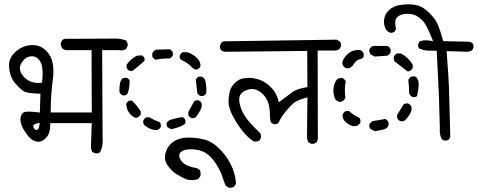

<svg xmlns="http://www.w3.org/2000/svg" viewBox="-20 -737 2237 899"><path d="M431.2 -18.6Q441.4 -18.6 448.7 -24.4Q460.9 -48.3 460.9 -78.1Q460.9 -83.5 460.4 -89.8L458.5 -469.7V-502.4H534.7Q541.5 -501 544.9 -501Q554.2 -501 560.1 -502.7Q565.9 -504.4 570.8 -507.8L577.6 -522.9Q578.1 -524.4 578.1 -526.6Q578.1 -528.8 577.6 -531.7Q576.2 -539.6 570.3 -547.4Q545.9 -556.6 517.6 -556.6Q513.2 -556.6 508.3 -556.2L295.4 -555.2Q282.2 -557.1 272 -549.8L264.2 -535.2Q264.2 -534.2 264.2 -533.2Q264.2 -521 272 -509.8Q279.3 -504.4 289.6 -502.4H408.7L409.7 -210.4H217.3V-214.8Q217.3 -288.1 228 -371.1Q230 -387.2 230 -402.8Q230 -445.3 216.3 -472.2Q208.5 -486.8 196.3 -499.5Q173.3 -522 146.5 -524.9Q139.2 -525.9 132.3 -525.9Q112.3 -525.9 94.2 -519.5Q69.8 -511.7 46.9 -488.8Q24.9 -465.8 22.9 -440.4Q22.5 -435.1 22.5 -429.7Q22.5 -409.2 28.3 -390.1Q35.2 -365.2 51.3 -346.7Q67.4 -327.6 85.9 -313Q93.8 -306.6 114 -302.7Q134.3 -298.8 169.4 -298.3L166.5 -210Q134.3 -214.4 116.2 -214.4Q95.7 -214.4 88.9 -209.5Q82 -204.1 79.1 -196.8Q75.7 -188 75.7 -178.2Q75.7 -159.7 86.4 -138.7Q98.6 -115.7 115.7 -95.7Q132.3 -76.7 154.8 -73.7Q157.2 -73.2 159.7 -73.2Q179.2 -73.2 197.3 -93.5Q215.3 -113.8 215.3 -149.4Q215.3 -152.8 215.3 -160.6H409.7L405.8 -48.8Q405.8 -36.1 413.1 -24.9L426.8 -19Q429.2 -18.6 431.2 -18.6ZM142.6 -132.3 140.6 -134.3Q135.7 -140.1 135.7 -145Q135.7 -157.2 160.6 -160.6L166.5 -161.1L165.5 -155.8Q162.6 -136.7 157.2 -130.9Q154.3 -127.9 150.4 -127.9Q146.5 -127.9 142.6 -132.3ZM159.7 -348.6Q119.1 -348.6 92.8 -376Q72.8 -397 72.8 -417.5Q72.8 -428.2 78.9 -439.2Q85 -450.2 92.8 -458Q108.4 -473.6 129.4 -473.6Q147 -473.6 159.2 -460.9Q175.3 -445.3 178.2 -417.5Q179.7 -405.8 179.7 -390.1Q179.7 -374.5 176.8 -349.6Q166.5 -348.6 159.7 -348.6Z M1048.8 140.6Q1054.2 142.1 1057.6 142.1Q1067.9 142.1 1075.2 137.2L1084.5 124.5Q1084.5 122.1 1084.5 120.1Q1084.5 91.3 1068.4 49.8Q1049.8 4.4 1013.7 -34.2Q978 -72.3 939 -83Q903.3 -92.8 866.7 -92.8Q861.8 -92.8 856.9 -92.8Q807.1 -90.8 779.3 -63Q762.2 -46.4 755.4 -21.5Q752 -11.2 752 -1.5Q752 19 764.6 37.1Q784.2 64.9 806.2 78.4Q828.1 91.8 853 103Q865.7 106.4 879.9 106.4Q894 106.4 908.2 101.1L918 87.9Q919.4 81.5 919.4 77.9Q919.4 74.2 918.9 71.8Q918.5 65.9 915.5 59.6L901.9 50.3Q844.7 41 827.6 14.6Q819.3 1 819.3 -8.3Q819.3 -20.5 829.6 -27.3Q844.7 -38.1 873.5 -38.1Q915.5 -38.1 944.3 -20Q968.8 -4.4 988.8 26.1Q1008.8 56.6 1018.1 81.5Q1027.3 106.4 1035.2 130.9ZM732.9 -143.6Q733.4 -146.5 733.4 -149.4Q733.4 -157.2 729.5 -163.6Q703.1 -173.8 678.7 -188H666Q655.8 -183.1 650.9 -172.4Q650.4 -170.4 650.4 -168Q650.4 -158.7 655.8 -151.4Q677.7 -131.3 709 -127.4L718.8 -129.4Q729 -133.3 732.9 -143.6ZM848.1 -174.8Q843.3 -184.6 833.5 -189Q805.2 -184.1 778.8 -176.3Q766.1 -172.4 760.3 -159.7Q759.8 -157.7 759.8 -155.8Q759.8 -147 764.6 -141.1L781.7 -131.8Q837.9 -145 848.1 -160.6ZM877 -184.1Q879.9 -183.6 882.8 -183.6Q890.6 -183.6 896.5 -188Q915 -210 924.3 -236.3V-252.9Q919.4 -263.2 909.2 -267.1Q906.2 -267.6 903.8 -267.6Q895.5 -267.6 890.1 -263.7L861.8 -212.9V-198.2Q866.7 -188 877 -184.1ZM585.9 -266.1Q575.7 -261.2 570.8 -251Q572.8 -221.2 588.4 -204.1Q603.5 -187.5 616.2 -185.1L623.5 -187Q634.3 -191.9 639.2 -202.1V-214.4Q621.6 -243.2 597.7 -266.1ZM911.1 -378.4Q901.4 -373.5 897 -363.8L903.8 -301.8Q908.7 -292 918.9 -287.6H930.7Q941.9 -291.5 945.8 -301.8Q946.3 -308.6 946.3 -315.4Q946.3 -339.4 940.9 -360.8Q936 -373 923.8 -378.4ZM554.7 -290.5Q557.1 -290 559.1 -290Q561 -290 563.5 -290.5Q569.3 -291 574.7 -294.9Q586.4 -316.9 587.4 -358.4Q583 -368.7 573.2 -372.6Q570.8 -373 568.6 -373Q566.4 -373 563 -372.6Q556.2 -371.6 550.3 -367.2Q539.1 -352.1 539.1 -315.9Q539.1 -311 539.6 -305.7Q543.9 -295.4 554.7 -290.5ZM656.7 -463.9Q652.8 -473.6 643.1 -478L620.6 -476.1Q592.3 -461.4 572.8 -434.1V-419.9Q577.6 -409.7 587.9 -404.8H600.1Q630.4 -428.7 656.7 -452.1ZM918.5 -430.2Q918.5 -450.2 901.9 -465.8Q882.8 -484.4 856.9 -492.7H836.9Q826.7 -487.8 821.8 -477.1Q821.3 -475.1 821.3 -474.1Q821.3 -473.1 821.3 -471.9Q821.3 -470.7 821.5 -468.8Q821.8 -466.8 822.8 -465.3Q823.7 -461.9 826.2 -458.5Q868.2 -437.5 878.9 -420.4L896 -410.6L903.8 -412.6Q914.6 -416.5 918.5 -426.8Q918.5 -428.2 918.5 -430.2ZM789.6 -490.2Q784.7 -501.5 774.4 -506.3L710.9 -504.4Q699.7 -500 692.9 -487.3V-472.7Q697.8 -462.9 707.5 -457.5Q741.2 -463.4 774.4 -463.4Q784.7 -468.3 789.6 -478.5Z M1437.5 -64Q1439.9 -63.5 1441.4 -63.5Q1442.9 -63.5 1444.3 -63.5Q1445.8 -63.5 1448.2 -64Q1450.7 -64.5 1452.6 -65.4Q1457 -66.9 1460.9 -69.3Q1468.3 -79.1 1468.3 -91.8L1467.3 -500.5H1551.8Q1561.5 -501.5 1569.8 -507.8L1576.7 -521Q1577.1 -522.9 1577.1 -524.9Q1577.1 -535.6 1570.3 -543.5L1556.6 -551.3L1028.3 -543.5L1016.1 -537.6L1010.3 -524.4Q1009.8 -522 1009.8 -519.5Q1009.8 -508.8 1015.6 -502Q1023.4 -495.6 1033.2 -494.6L1418.5 -498.5L1419.4 -329.1Q1397.9 -325.7 1387.2 -322.5Q1376.5 -319.3 1370.6 -316.9Q1358.9 -312.5 1351.1 -307.1Q1330.6 -292.5 1285.6 -258.3Q1280.8 -276.4 1277.1 -285.2Q1273.4 -293.9 1271 -298.3Q1268.6 -302.7 1266.4 -306.4Q1264.2 -310.1 1261.2 -314Q1253.9 -323.2 1244.6 -332.5Q1226.1 -349.6 1208 -358.2Q1189.9 -366.7 1168 -370.6Q1157.2 -372.6 1146 -372.6Q1134.8 -372.6 1122.6 -370.6Q1099.6 -367.2 1084 -352.1Q1067.9 -337.4 1060.5 -322Q1053.2 -306.6 1050.3 -271Q1049.8 -267.6 1049.8 -263.7Q1049.8 -231.4 1071.3 -191.4Q1101.1 -135.7 1135.3 -101.6Q1152.8 -83.5 1169.4 -74.7Q1172.9 -74.2 1176.3 -74.2Q1187.5 -74.2 1195.8 -80.1L1201.7 -92.8Q1202.1 -95.7 1202.1 -97.2Q1202.1 -98.6 1201.9 -100.8Q1201.7 -103 1201.2 -106Q1199.7 -111.8 1195.8 -116.2Q1144 -165 1124.5 -197Q1105 -229 1100.6 -261.2Q1100.1 -266.1 1100.1 -272Q1100.1 -277.8 1101.6 -284.2Q1106.4 -300.8 1123.5 -310.1Q1143.1 -320.3 1159.7 -320.3Q1165 -320.3 1170.4 -319.3Q1192.9 -314 1211.4 -295.4Q1243.7 -263.2 1243.7 -201.7Q1243.7 -173.8 1249.5 -162.6L1262.2 -155.8Q1264.2 -155.3 1266.4 -155.3Q1268.6 -155.3 1271.5 -155.8Q1278.3 -156.7 1284.2 -161.6Q1294.4 -186.5 1315.9 -212.9Q1337.9 -239.3 1353.5 -253.4Q1370.1 -267.6 1414.1 -279.8L1419.4 -281.2L1417.5 -95.7Q1417.5 -82 1424.8 -69.8Z M2060.5 -78.6Q2062 -78.6 2065.2 -78.6Q2068.4 -78.6 2073.2 -79.8Q2078.1 -81.1 2082.5 -84L2088.4 -96.7Q2083.5 -293 2082 -332Q2080.6 -371.1 2071.3 -497.6L2172.4 -494.6Q2182.6 -496.6 2190.9 -502L2196.8 -514.2Q2197.3 -516.1 2197.3 -518.1Q2197.3 -528.3 2191.4 -535.6L2179.7 -541.5L2055.2 -544.4Q2038.1 -607.4 2025.4 -631.3Q2013.7 -652.8 1992.4 -674.1Q1971.2 -695.3 1953.1 -704.6Q1928.7 -716.8 1893.6 -716.8Q1874.5 -716.8 1852.5 -713.4Q1823.2 -709 1802.2 -690.4Q1781.7 -672.4 1778.3 -644Q1777.8 -639.6 1777.8 -635.3Q1777.8 -612.3 1792 -592.3L1807.1 -583.5Q1808.1 -583.5 1809.6 -583.5Q1811 -583.5 1813.5 -583.7Q1815.9 -584 1818.8 -584.5Q1823.7 -585.9 1827.6 -588.9L1834.5 -601.1Q1830.6 -617.7 1830.6 -629.9Q1830.6 -647.9 1838.9 -655.8Q1851.1 -668.5 1875 -671.4Q1882.3 -672.4 1889.6 -672.4Q1905.3 -672.4 1916.7 -668.5Q1928.2 -664.6 1937.5 -658.2Q1948.2 -651.4 1959 -640.1Q1978.5 -619.6 2004.9 -551.3L2007.8 -543.9L2000 -545.4Q1985.8 -548.3 1973.6 -548.3Q1957 -548.3 1943.8 -542.5L1938 -529.8Q1937.5 -527.8 1937.5 -525.9Q1937.5 -516.1 1942.9 -509.8Q1966.8 -500.5 1979.5 -500Q1992.2 -499.5 2020.5 -499.5H2024.9Q2028.8 -409.7 2031.2 -370.1Q2035.6 -304.7 2039.6 -133.8V-133.3Q2039.1 -129.9 2039.1 -126Q2039.1 -103 2049.3 -84.5ZM1799.3 -164.1Q1794.4 -174.8 1783.7 -180.2Q1755.4 -174.3 1726.6 -170.4Q1715.3 -165.5 1709.5 -153.8Q1709 -151.9 1709 -148.9Q1709 -140.1 1714.8 -133.3L1734.4 -122.6Q1762.2 -126.5 1777.8 -131.3Q1792.5 -135.3 1799.3 -150.4ZM1667.5 -164.1Q1668 -167 1668 -168.9Q1668 -170.9 1667.5 -173.3Q1667 -179.7 1663.1 -185.1Q1638.2 -195.8 1613.8 -217.3H1600.6Q1589.4 -212.4 1584.5 -201.2Q1584 -198.7 1584 -196.3Q1584 -183.6 1591.3 -173.3Q1609.9 -151.9 1634.8 -146L1651.4 -147.9Q1662.6 -152.8 1667.5 -164.1ZM1860.4 -168.9Q1870.6 -168.9 1877 -174.3Q1897.5 -194.8 1906.7 -218.8V-236.3Q1901.9 -247.6 1890.6 -252.4Q1887.7 -252.9 1885.7 -252.9Q1876 -252.9 1869.6 -248L1839.4 -198.7V-185.5Q1844.2 -174.3 1855.5 -169.4Q1858.4 -168.9 1860.4 -168.9ZM1597.2 -278.8Q1594.7 -297.9 1594.7 -317.4Q1594.7 -336.9 1599.1 -356Q1593.8 -366.7 1583 -371.6Q1580.1 -372.1 1578.1 -372.1Q1576.2 -372.1 1573.2 -371.6Q1566.4 -371.1 1559.6 -366.7Q1541 -346.2 1541 -313Q1541 -288.6 1552.2 -268.1L1570.8 -259.3L1578.6 -261.2Q1591.8 -266.1 1597.2 -278.8ZM1908.2 -379.4Q1897.5 -374.5 1892.1 -363.3Q1895 -334 1896 -298.8Q1900.9 -287.6 1912.1 -282.7Q1915 -282.2 1918 -282.2Q1926.3 -282.2 1932.6 -286.6Q1940.4 -322.8 1940.4 -343.3Q1940.4 -370.6 1921.9 -379.4ZM1912.6 -433.6Q1892.1 -468.3 1857.4 -486.8H1839.8Q1828.6 -481.9 1823.7 -470.7Q1823.2 -467.8 1823.2 -465.8Q1823.2 -456.1 1828.1 -449.2L1888.7 -402.3L1896 -403.8Q1907.7 -408.7 1912.6 -419.9ZM1657.2 -502.9Q1630.4 -502.9 1611.3 -486.8Q1588.4 -467.8 1582.5 -444.3L1584.5 -434.1Q1589.4 -422.4 1600.6 -417.5H1614.3Q1629.9 -424.8 1637.7 -438.5Q1647.5 -456.1 1665 -459.5Q1678.2 -461.9 1683.1 -472.7V-486.3Q1678.2 -497.6 1667 -502.4Q1661.6 -502.9 1657.2 -502.9ZM1809.1 -505.9Q1804.2 -517.1 1793 -522H1726.6Q1715.3 -517.1 1709.5 -505.4Q1709 -503.4 1709 -501.5Q1709 -491.2 1714.8 -482.9L1734.4 -472.2L1793 -476.1Q1804.2 -481 1809.1 -492.2Z"/></svg>

Font: Bakudai
Style: Light
Weight: 300
Version: Version 1.48